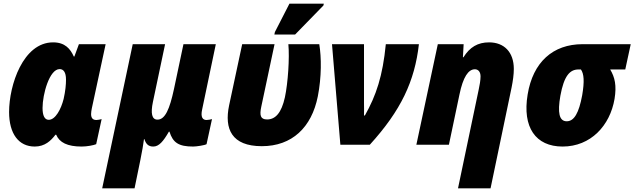

<svg xmlns="http://www.w3.org/2000/svg" viewBox="-20 -796 3489 1056"><path d="M171 10C227 10 260 -22 285 -55H289C307 -12 351 10 429 10C459 10 495 3 509 -3L539 -141C532 -139 519 -136 510 -136C488 -136 481 -150 481 -169C481 -178 483 -189 485 -200L561 -553H414L389 -485H386C367 -527 338 -563 272 -563C107 -563 30 -328 30 -180C30 -60 83 10 171 10ZM248 -137C225 -137 214 -161 214 -202C214 -278 252 -416 308 -416C329 -416 343 -399 343 -358C343 -331 340 -296 330 -252C316 -196 285 -137 248 -137Z M542 240H720L752 84C762 37 768 -3 772 -31H774C783 -3 797 10 823 10C854 10 878 -18 909 -72H912C931 -11 963 10 1042 10C1061 10 1106 3 1116 -3L1146 -141C1139 -139 1126 -136 1116 -136C1095 -136 1082 -151 1092 -195L1167 -553H989L937 -307C913 -195 888 -138 846 -138C815 -138 808 -173 821 -235L888 -553H710Z M1489 -606H1603L1759 -766L1761 -776H1572L1492 -620ZM1420 8C1586 8 1694 -95 1728 -266C1749 -373 1748 -481 1736 -553H1566C1573 -477 1564 -341 1547 -261C1528 -175 1495 -139 1449 -139C1412 -139 1407 -162 1417 -209L1490 -553H1312L1240 -216C1213 -87 1254 8 1420 8Z M1852 0H2014C2186 -189 2261 -350 2284 -553H2102C2085 -378 2049 -271 1987 -161H1982C1983 -184 1982 -210 1982 -230V-553H1806Z M2613 -304 2499 240H2678L2794 -316C2801 -351 2806 -386 2806 -417C2806 -510 2752 -563 2670 -563C2608 -563 2564 -537 2529 -481H2526L2530 -553H2388L2270 0H2449L2507 -276C2527 -373 2556 -415 2592 -415C2609 -415 2623 -402 2623 -376C2623 -355 2618 -326 2613 -304Z M3074 10C3229 10 3335 -105 3360 -252C3372 -326 3362 -370 3336 -414H3419L3449 -553H3184C3021 -553 2911 -454 2882 -276C2852 -96 2926 10 3074 10ZM3097 -129C3055 -129 3046 -177 3062 -269C3082 -379 3114 -414 3162 -414H3175C3192 -390 3195 -348 3182 -272C3164 -175 3138 -129 3097 -129Z"/></svg>

Font: Noto Sans SemiCondensed Black
Style: Italic
Weight: 900
Width: 4
Italic angle: -12°
Designer: Monotype Design Team
Foundry: Monotype Imaging Inc.
Version: Version 2.013